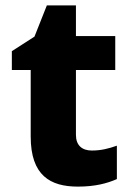

<svg xmlns="http://www.w3.org/2000/svg" viewBox="-20 -683 486 713"><path d="M321 -124C285 -124 262 -143 262 -182V-423H408V-549H262V-663H154L108 -547L24 -493V-423H94V-176C94 -31 167 10 269 10C333 10 378 -2 414 -18V-142C383 -131 355 -124 321 -124Z"/></svg>

Font: Noto Sans Ethiopic ExtraBold
Style: Regular
Weight: 800
Designer: Monotype Design Team
Foundry: Monotype Imaging Inc.
Version: Version 2.102